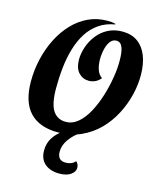

<svg xmlns="http://www.w3.org/2000/svg" viewBox="-137 -796 949 1149"><g transform="rotate(15 337.5 -221.0)"><path d="M270 22Q154 22 94.5 -41.5Q35 -105 35 -232Q35 -303 51 -371.5Q67 -440 97 -499.5Q127 -559 169.5 -604Q212 -649 266 -674.5Q320 -700 383 -700Q397 -700 409.5 -699Q422 -698 435 -694V-691Q377 -681 335.5 -652Q294 -623 266 -579Q238 -535 221.5 -479.5Q205 -424 198 -361.5Q191 -299 191 -233Q191 -135 218.5 -93Q246 -51 298 -51Q340 -51 374.5 -80.5Q409 -110 435.5 -159.5Q462 -209 480 -267.5Q498 -326 507.5 -385Q517 -444 516 -492Q516 -543 504.5 -571Q493 -599 467 -599Q445 -599 430 -580Q415 -561 407.5 -530Q400 -499 400 -463Q401 -424 411.5 -398Q422 -372 441 -360Q427 -342 408 -333Q389 -324 368 -324Q331 -324 305.5 -350.5Q280 -377 279 -431Q279 -471 293 -511.5Q307 -552 333.5 -586Q360 -620 399 -640.5Q438 -661 488 -661Q545 -661 583 -633.5Q621 -606 640.5 -557Q660 -508 661 -442Q662 -380 646.5 -315.5Q631 -251 599.5 -190.5Q568 -130 521 -82.5Q474 -35 411 -6.5Q348 22 270 22ZM341 258Q285 258 251.5 229.5Q218 201 218 148Q218 103 239.5 69Q261 35 295.5 12Q330 -11 366 -22L405 -17V-11Q365 14 337.5 52Q310 90 310 130Q310 185 361 185Q379 185 394.5 179Q410 173 420 160Q429 168 433 176.5Q437 185 437 198Q437 222 411.5 240Q386 258 341 258Z"/></g></svg>

Font: Sansita Swashed Light SemiBold
Style: Regular
Weight: 600
Version: Version 1.003